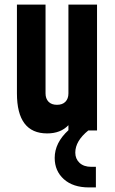

<svg xmlns="http://www.w3.org/2000/svg" viewBox="-20 -570 503 839"><path d="M366 0Q309 46 309 97Q309 124 327.5 141.5Q346 159 379 159H399V249H369Q299 249 259 213Q219 177 219 120Q219 54 279 -1V-23Q245 13 186 13Q54 13 54 -162V-550H179V-162Q179 -139 192 -125.5Q205 -112 229 -112Q253 -112 266 -125.5Q279 -139 279 -162V-550H404V0Z"/></svg>

Font: Mohave Bold
Style: Regular
Weight: 700
Designer: Gumpita Rahayu
Foundry: Tokotype
Version: Version 2.002;PS 002.002;hotconv 1.0.88;makeotf.lib2.5.64775